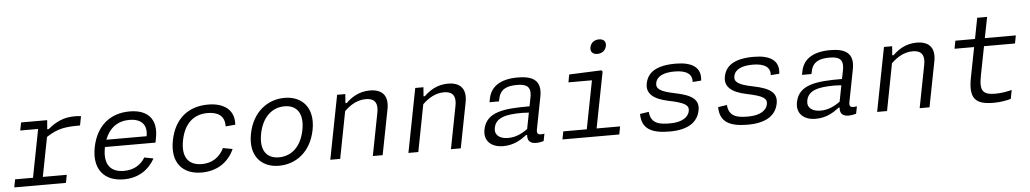

<svg xmlns="http://www.w3.org/2000/svg" viewBox="-40 -1134 8140 1518"><g transform="rotate(-5 4030.0 -375.5)"><path d="M330.5 -507H123.5L111 -444H253L179 -63H37L25 0H435L447 -63H257L317.5 -375C408 -434 467.5 -442.5 585.5 -442.5L599.5 -515C585 -517.5 569.5 -518.5 551.5 -518.5C460 -518.5 402 -489 336 -435.5H324.5Z M686 -259.5C652.5 -86.5 741 12 893 12C1009 12 1091 -43 1141.5 -132L1069.5 -146C1031 -83.5 973 -54.5 900.5 -54.5C792.5 -54.5 740.5 -120.5 766.5 -253.5L767 -255.5H1168L1175 -292.5C1203.5 -438 1129.5 -519 985.5 -519C830.5 -519 719 -428.5 686 -259.5ZM783 -312C817 -402.5 885 -452.5 977 -452.5C1063.5 -452.5 1120.5 -410 1102.5 -312Z M1771 -152 1695.5 -166C1658 -90.5 1595.5 -54.5 1519.5 -54.5C1415.5 -54.5 1360 -119.5 1386.5 -255C1411.5 -382.5 1484.5 -452.5 1598 -452.5C1678.5 -452.5 1735 -419.5 1731.5 -335L1808.5 -341.5C1818 -462 1730 -519 1607.5 -519C1453.5 -519 1340 -434 1306.5 -261C1272 -84.5 1362.5 12 1511.5 12C1629.5 12 1723.5 -45.5 1771 -152Z M2414 -247C2448 -422.5 2352.5 -519 2215 -519C2081.5 -519 1960 -432.5 1926 -259C1892 -83.5 1988 12 2125 12C2259 12 2380 -73.5 2414 -247ZM2333.5 -253C2307.5 -120.5 2228.5 -54.5 2131.5 -54.5C2034.5 -54.5 1980.5 -120.5 2006 -253C2032 -385.5 2111.5 -452.5 2208.5 -452.5C2305.5 -452.5 2359 -385.5 2333.5 -253Z M2948.5 0 3018.5 -359.5C3040 -471.5 2983 -518.5 2891.5 -518.5C2802.5 -518.5 2740.5 -474 2702 -435.5H2691L2696.5 -507H2631.5L2533 0H2611.5L2683.5 -373C2733 -421.5 2789.5 -453 2854 -453C2909.5 -453 2953.5 -429.5 2936 -338L2870.5 0Z M3568.5 0 3638.5 -359.5C3660 -471.5 3603 -518.5 3511.5 -518.5C3422.5 -518.5 3360.5 -474 3322 -435.5H3311L3316.5 -507H3251.5L3153 0H3231.5L3303.5 -373C3353 -421.5 3409.5 -453 3474 -453C3529.5 -453 3573.5 -429.5 3556 -338L3490.5 0Z M4066.5 -519C3915.5 -519 3848.5 -457 3832 -370.5L3826.5 -343.5H3901.5L3907 -366.5C3922.5 -442.5 3980.5 -460 4050 -460.5C4124 -461.5 4170.5 -443.5 4152.5 -352.5L4139 -283.5C3942 -284 3795 -272 3768 -131.5C3751 -43.5 3809 12 3905.5 12C3993 12 4052 -29 4092.5 -60H4100.5C4096.5 -22 4110.5 9.5 4167 9.5C4183.5 9.5 4203.5 6.5 4226 0L4237.5 -58C4187 -49.5 4174 -59.5 4181.5 -98L4231 -352.5C4255 -477 4188 -519 4066.5 -519ZM3850.5 -137.5C3866 -216 3941 -237 4077 -237C4092 -237 4111 -236 4129.5 -234.5L4104.5 -106.5C4058.5 -73 4009 -49 3948.5 -49C3881.5 -49 3840 -82 3850.5 -137.5Z M4375.5 0H4826.5L4838.5 -63H4652L4738.5 -507L4729.5 -517.5L4473.5 -507L4462 -445.5H4648.5L4574 -63H4387.5ZM4709.5 -649.5C4746 -649.5 4775 -671 4782 -706.5C4789 -742 4768 -763 4731.5 -763C4695.5 -763 4666.5 -742 4659.5 -706.5C4652.5 -671 4673.5 -649.5 4709.5 -649.5Z M5318.5 -519C5165.5 -519 5094.5 -469.5 5078 -382.5C5063 -307 5114 -256.5 5238 -231C5361.5 -205.5 5399.5 -184.5 5390 -136.5C5381.5 -92 5334.5 -52.5 5236 -52.5C5160 -52.5 5081.5 -58 5074.5 -158L5004 -147.5C5004.5 -27 5085 11.5 5226 11.5C5372 11.5 5449.5 -42.5 5467.5 -135C5483 -214.5 5435 -258.5 5294 -286.5C5179 -309.5 5144 -333.5 5153 -380C5163.5 -434 5221.5 -458 5305 -458C5397.5 -458 5446 -426 5440.5 -363L5508.5 -368C5522.5 -472 5449 -519 5318.5 -519Z M5938.5 -519C5785.5 -519 5714.5 -469.5 5698 -382.5C5683 -307 5734 -256.5 5858 -231C5981.5 -205.5 6019.5 -184.5 6010 -136.5C6001.5 -92 5954.5 -52.5 5856 -52.5C5780 -52.5 5701.5 -58 5694.5 -158L5624 -147.5C5624.5 -27 5705 11.5 5846 11.5C5992 11.5 6069.5 -42.5 6087.5 -135C6103 -214.5 6055 -258.5 5914 -286.5C5799 -309.5 5764 -333.5 5773 -380C5783.5 -434 5841.5 -458 5925 -458C6017.5 -458 6066 -426 6060.5 -363L6128.5 -368C6142.5 -472 6069 -519 5938.5 -519Z M6546.5 -519C6395.5 -519 6328.5 -457 6312 -370.5L6306.5 -343.5H6381.5L6387 -366.5C6402.5 -442.5 6460.5 -460 6530 -460.5C6604 -461.5 6650.5 -443.5 6632.5 -352.5L6619 -283.5C6422 -284 6275 -272 6248 -131.5C6231 -43.5 6289 12 6385.5 12C6473 12 6532 -29 6572.5 -60H6580.5C6576.5 -22 6590.5 9.5 6647 9.5C6663.5 9.5 6683.5 6.5 6706 0L6717.5 -58C6667 -49.5 6654 -59.5 6661.5 -98L6711 -352.5C6735 -477 6668 -519 6546.5 -519ZM6330.5 -137.5C6346 -216 6421 -237 6557 -237C6572 -237 6591 -236 6609.5 -234.5L6584.5 -106.5C6538.5 -73 6489 -49 6428.5 -49C6361.5 -49 6320 -82 6330.5 -137.5Z M7288.5 0 7358.5 -359.5C7380 -471.5 7323 -518.5 7231.5 -518.5C7142.5 -518.5 7080.5 -474 7042 -435.5H7031L7036.5 -507H6971.5L6873 0H6951.5L7023.5 -373C7073 -421.5 7129.5 -453 7194 -453C7249.5 -453 7293.5 -429.5 7276 -338L7210.5 0Z M7799 8.5C7844 8.5 7893 1.5 7934.5 -10.5L7948 -80C7907 -69.5 7863 -62 7817 -62C7720.5 -62 7691.5 -92.5 7714.5 -211L7760 -444H8006L8018 -507H7772L7804.5 -672.5H7726L7694 -507H7538L7526 -444H7681.5L7635 -205C7602.5 -37.5 7656 9 7799 8.5Z"/></g></svg>

Font: Monaspace Neon Light
Style: Italic
Weight: 300
Italic angle: -11°
Designer: Riley Cran & the Lettermatic Team
Foundry: Lettermatic
Version: Version 1.200 (Monaspace Neon)